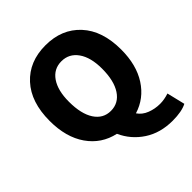

<svg xmlns="http://www.w3.org/2000/svg" viewBox="-256 -922 1296 1296"><g transform="rotate(-45 392.5 -274.0)"><path d="M235.4 -376Q235.4 -259.8 277.3 -195.8Q319.3 -131.8 392.6 -131.8Q466.8 -131.8 509.3 -196.3Q551.8 -260.7 551.8 -376Q551.8 -483.4 508.8 -544.4Q465.8 -605.5 392.6 -605.5Q319.3 -605.5 277.3 -544.4Q235.4 -483.4 235.4 -376ZM745.1 54.7 776.4 184.6Q727.5 210 640.6 210Q523.4 210 438.5 154.3Q353.5 98.6 311.5 5.9Q191.4 -20.5 121.6 -120.6Q51.8 -220.7 51.8 -376Q51.8 -555.7 144.5 -656.7Q237.3 -757.8 392.6 -757.8Q547.9 -757.8 641.1 -656.7Q734.4 -555.7 734.4 -376Q734.4 -229.5 671.4 -131.8Q608.4 -34.2 500 -1Q524.4 35.2 568.4 52.2Q612.3 69.3 661.1 69.3Q701.2 69.3 745.1 54.7Z"/></g></svg>

Font: Bpmf Zihi Sans Heavy
Style: Heavy
Weight: 900
Foundry: But Ko
Version: Version 1.320